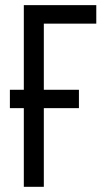

<svg xmlns="http://www.w3.org/2000/svg" viewBox="-20 -720 427 740"><path d="M18.1 -303.2V-374H71.8V-700.2H351.1V-628.9H148.9V-374H284.2V-303.2H148.9V0H71.8V-303.2Z"/></svg>

Font: Bebas Neue Regular
Style: Regular
Weight: 400
Designer: Ryoichi Tsunekawa
Foundry: Ryoichi Tsunekawa
Version: Version 001.003